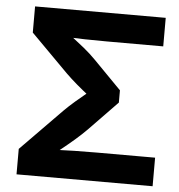

<svg xmlns="http://www.w3.org/2000/svg" viewBox="-52 -777 771 827"><g transform="rotate(5 333.5 -364.0)"><path d="M49.8 0V-110L227.4 -291Q247.8 -311.6 275 -335Q302.1 -358.3 327.9 -379.3Q353.7 -400.2 370.1 -412.8V-332.8Q353.7 -345.6 328.2 -365.4Q302.6 -385.3 275.8 -408.1Q249.1 -430.9 228.1 -451.6L66.4 -614.4V-727.5H631.3V-604.1H386.2Q338.9 -604.1 292.8 -605.1Q246.8 -606.1 206.2 -608L194.2 -644Q213.4 -628.5 238.8 -609.2Q264.2 -589.9 291.4 -567.7Q318.6 -545.5 342.8 -520.8L462 -399.3V-346.3L342.1 -222.6Q316.7 -196.6 288.6 -172.4Q260.5 -148.2 234.4 -127.3Q208.2 -106.4 188.7 -90.6L198.6 -119.6Q241.2 -121.5 288.7 -122.5Q336.2 -123.5 386.2 -123.5H638.2V0Z"/></g></svg>

Font: Inter Variable LoSnoCo
Style: Regular
Weight: 400
Designer: Rasmus Andersson
Foundry: rsms
Version: Version 4.000;git-a52131595; featfreeze: case,dlig,ss01,ss02